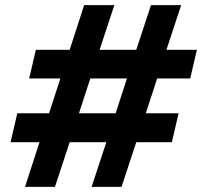

<svg xmlns="http://www.w3.org/2000/svg" viewBox="-20 -724 783 744"><path d="M77 0 133 -173H21L47 -285H170L214 -420H93L119 -531H250L306 -704H423L366 -531H508L565 -704H682L625 -531H743L717 -420H589L545 -285H672L646 -173H508L451 0H335L392 -173H250L193 0ZM286 -285H428L472 -420H330Z"/></svg>

Font: Prodigy Sans
Style: Bold Italic
Weight: 700
Italic angle: -13°
Designer: Wei Huang
Foundry: Wei Huang
Version: Version 1.003; ttfautohint (v1.8.3)